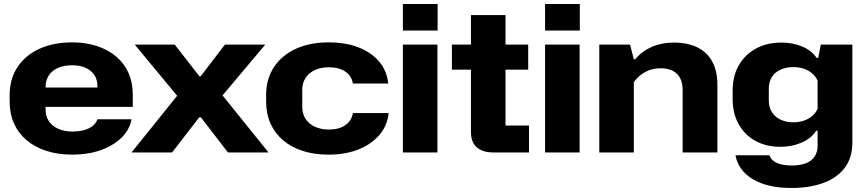

<svg xmlns="http://www.w3.org/2000/svg" viewBox="-20 -759 4313 956"><path d="M340 11Q269 11 211.5 -7.5Q154 -26 113 -60.5Q72 -95 50 -143.5Q28 -192 28 -253V-285Q28 -365 66.5 -424Q105 -483 175 -515.5Q245 -548 340 -548Q408 -548 463.5 -529.5Q519 -511 559 -477Q599 -443 620 -395.5Q641 -348 641 -289V-227H178V-323H479L465 -306V-331Q465 -363 449.5 -386Q434 -409 406 -421.5Q378 -434 339 -434Q299 -434 269 -421Q239 -408 223 -383.5Q207 -359 207 -326V-212Q207 -180 223.5 -155.5Q240 -131 270.5 -117.5Q301 -104 342 -104Q390 -104 422.5 -120Q455 -136 465 -165H635Q625 -112 584 -72.5Q543 -33 480.5 -11Q418 11 340 11Z M635 0 862 -282 651 -537H850L973 -379H979L1100 -537H1301L1088 -284L1317 0H1115L980 -175H972L837 0Z M1616 11Q1545 11 1487.5 -7.5Q1430 -26 1389.5 -60.5Q1349 -95 1327 -144Q1305 -193 1305 -253V-285Q1305 -365 1343.5 -424Q1382 -483 1452 -515.5Q1522 -548 1616 -548Q1702 -548 1766.5 -522.5Q1831 -497 1869 -451Q1907 -405 1913 -343H1737Q1731 -381 1699.5 -402.5Q1668 -424 1617 -424Q1577 -424 1547.5 -410Q1518 -396 1501.5 -371Q1485 -346 1485 -313V-225Q1485 -192 1501.5 -167Q1518 -142 1548 -128Q1578 -114 1618 -114Q1651 -114 1676 -123.5Q1701 -133 1717 -151.5Q1733 -170 1737 -196H1915Q1909 -134 1869.5 -87.5Q1830 -41 1765 -15Q1700 11 1616 11Z M1986 0V-537H2158V0ZM1986 -607V-739H2159V-607Z M2435 0Q2384 0 2354.5 -25Q2325 -50 2325 -102V-684H2497V-134H2614V0ZM2230 -412V-537H2610V-412Z M2694 0V-537H2866V0ZM2694 -607V-739H2867V-607Z M2964 0V-537H3117L3136 -464H3143Q3176 -504 3225 -525.5Q3274 -547 3334 -547Q3406 -547 3454.5 -522Q3503 -497 3527.5 -450.5Q3552 -404 3552 -337V0H3379V-310Q3379 -346 3366.5 -370Q3354 -394 3329.5 -406.5Q3305 -419 3269 -419Q3225 -419 3191.5 -400Q3158 -381 3136 -350V0Z M3920 177Q3802 177 3729 133.5Q3656 90 3642 14H3811Q3820 40 3849 52.5Q3878 65 3922 65Q3965 65 3993.5 53.5Q4022 42 4036.5 20Q4051 -2 4051 -33V-108H4044Q4020 -70 3971.5 -49Q3923 -28 3866 -28Q3795 -28 3741.5 -57.5Q3688 -87 3658 -140.5Q3628 -194 3628 -266V-309Q3628 -381 3659 -434.5Q3690 -488 3744.5 -517.5Q3799 -547 3871 -547Q3928 -547 3975 -527Q4022 -507 4046 -471H4054L4067 -537H4224V-49Q4224 26 4186.5 76Q4149 126 4080.5 151.5Q4012 177 3920 177ZM3931 -150Q3972 -150 4004 -167.5Q4036 -185 4051 -217V-358Q4036 -390 4004 -407.5Q3972 -425 3931 -425Q3895 -425 3867 -412.5Q3839 -400 3823.5 -376Q3808 -352 3808 -317V-259Q3808 -225 3823.5 -200.5Q3839 -176 3867 -163Q3895 -150 3931 -150Z"/></svg>

Font: Hubot Sans SemiExpanded
Style: Bold
Weight: 700
Width: 6
Designer: Deni Anggara
Foundry: GitHub, Inc., Subsidiary of Microsoft Corporation
Version: Version 2.000